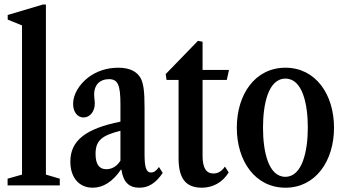

<svg xmlns="http://www.w3.org/2000/svg" viewBox="-20 -842 1568 872"><path d="M14.5 0H251.5V-30.5L188.5 -49V-821.5H175L15 -774V-753L80 -726.5V-49L14.5 -30.5Z M401 10.5C449 10.5 492.5 -17.5 529 -71.5H531.5C539.5 -16.5 564.5 10.5 613 10.5C655 10.5 687.5 -10.5 719 -56.5L702 -83.5C690 -66.5 679 -58.5 666 -58.5C644 -58.5 636.5 -81.5 636.5 -142V-352.5C636.5 -428.5 631.5 -460 620.5 -484C604 -516.5 570 -534.5 517 -534.5C466 -534.5 419 -519 381 -490.5C338.5 -457.5 312 -412.5 312 -370.5C312 -333.5 331.5 -308.5 359.5 -308.5C388.5 -308.5 410.5 -335.5 410.5 -372C410.5 -385 407.5 -399.5 407.5 -413.5C407.5 -456.5 433.5 -482.5 474.5 -482.5C515 -482.5 527 -457 527 -369V-289.5C368 -257.5 299.5 -203 299.5 -108C299.5 -35.5 339 10.5 401 10.5ZM463 -73.5C430 -73.5 414 -96.5 414 -143C414 -202 440 -226.5 527 -248V-112.5C511.5 -87 488.5 -73.5 463 -73.5Z M897 10.5C947 10.5 992 -14.5 1018.5 -59L1001.5 -85.5C987 -63.5 968.5 -54 949.5 -54C916 -54 900 -80 900 -134V-479H1010L1020 -524.5H900V-652.5L879 -656.5L732.5 -505.5L736.5 -479H791V-124C791 -32.5 822.5 10.5 897 10.5Z M1276.5 10.5C1413.5 10.5 1497 -111 1497 -262C1497 -413.5 1413.5 -534.5 1276.5 -534.5C1138.5 -534.5 1055.5 -413.5 1055.5 -262C1055.5 -111 1138.5 10.5 1276.5 10.5ZM1276 -39C1198 -39 1174.5 -156 1174.5 -262C1174.5 -368 1198 -485 1276.5 -485C1354.5 -485 1378 -368 1378 -262.5C1378 -156 1353 -39 1276 -39Z"/></svg>

Font: Libre Caslon Condensed SemiBold
Style: Regular
Weight: 600
Designer: Pablo Impallari, Rodrigo Fuenzalida, Katja Schimmel, Ertekin Erdin
Foundry: Pablo Impallari, Rodrigo Fuenzalida
Version: Version 2.000;gftools[0.9.33]